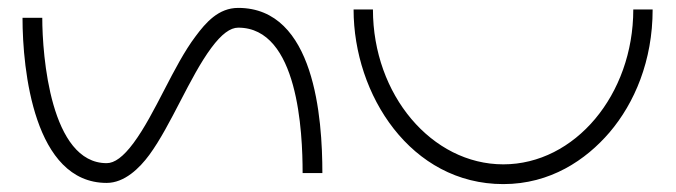

<svg xmlns="http://www.w3.org/2000/svg" viewBox="-20 -545 1710 486"><path d="M250 -82C295 -82 333 -119 358 -153C413 -228 460 -350 515 -424C541 -459 563 -475 583 -475C735 -475 746 -210 746 -107H796C796 -245 777 -525 583 -525C533 -525 501 -488 475 -453C419 -379 373 -257 318 -183C292 -148 270 -132 250 -132C108 -132 87 -404 87 -500H37C37 -368 66 -82 250 -82Z M1254 -79C1373 -79 1463 -140 1523 -210C1586 -284 1632 -391 1632 -521H1583C1583 -305 1435 -129 1254 -129C1073 -129 924 -305 924 -521H875C875 -305 1020 -79 1254 -79Z"/></svg>

Font: linja pona
Style: Regular
Weight: 400
Foundry: jan Same & David A Roberts
Version: Version 4.9